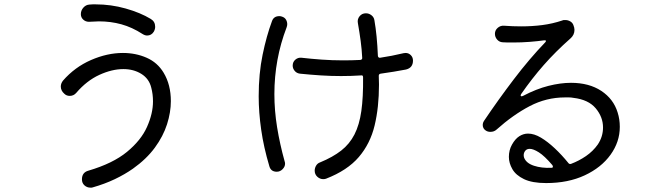

<svg xmlns="http://www.w3.org/2000/svg" viewBox="-20 -820 3040 881"><path d="M634 -664Q586 -695 537 -708.5Q488 -722 434 -722Q423 -722 411.5 -721Q400 -720 388 -720Q373 -720 362 -730Q351 -740 351 -755Q351 -772 362.5 -785Q374 -798 390 -799Q398 -800 405 -800Q412 -800 419 -800Q489 -800 556.5 -781Q624 -762 672 -733Q692 -721 692 -697Q692 -686 686 -675Q675 -657 655 -657Q645 -657 634 -664ZM405 40Q403 41 400 41Q397 41 395 41Q379 41 367.5 30.5Q356 20 356 3Q356 -29 386 -37Q498 -70 562.5 -123Q627 -176 654.5 -237.5Q682 -299 682 -355Q682 -388 674 -418Q664 -459 628.5 -481Q593 -503 546 -503Q494 -503 436 -476.5Q378 -450 330 -394Q318 -380 300 -380Q285 -380 275 -390Q259 -404 259 -423Q259 -437 269 -450Q323 -512 397.5 -544.5Q472 -577 544 -577Q603 -577 653 -555Q703 -533 731 -486Q764 -431 764 -356Q764 -305 746.5 -250Q729 -195 690.5 -142.5Q652 -90 590 -46Q553 -20 507 2Q461 24 405 40Z M1875 -542Q1875 -509 1843 -501Q1816 -496 1786.5 -491Q1757 -486 1727 -482Q1718 -481 1718 -472Q1718 -462 1718.5 -452Q1719 -442 1719 -432Q1719 -328 1699 -244.5Q1679 -161 1626.5 -99.5Q1574 -38 1476 0Q1473 1 1470 1.5Q1467 2 1463 2Q1448 2 1436 -9Q1424 -20 1424 -37Q1424 -49 1430.5 -60Q1437 -71 1449 -75Q1507 -99 1545.5 -129Q1584 -159 1606.5 -203Q1629 -247 1638 -310.5Q1647 -374 1646 -465Q1646 -476 1637 -474Q1592 -471 1545 -471Q1499 -471 1452 -474Q1405 -477 1356 -482Q1341 -484 1332 -495Q1323 -506 1323 -519Q1323 -536 1335.5 -546.5Q1348 -557 1364 -555Q1408 -550 1456 -546.5Q1504 -543 1555 -543Q1575 -543 1594.5 -543.5Q1614 -544 1634 -545Q1643 -547 1642 -555Q1640 -594 1635 -631.5Q1630 -669 1622 -715Q1619 -732 1630 -745.5Q1641 -759 1659 -759Q1673 -759 1684.5 -750Q1696 -741 1698 -727Q1704 -693 1708 -652Q1712 -611 1714 -563Q1716 -554 1724 -555Q1778 -563 1832 -576Q1835 -577 1841 -577Q1855 -577 1865 -567Q1875 -557 1875 -542ZM1276 -743Q1287 -739 1292.5 -729.5Q1298 -720 1298 -709Q1298 -702 1295 -694Q1267 -621 1253 -544.5Q1239 -468 1239 -388Q1239 -313 1251.5 -236Q1264 -159 1286 -80Q1287 -77 1287.5 -74.5Q1288 -72 1288 -69Q1288 -55 1276.5 -43.5Q1265 -32 1250 -32Q1223 -32 1216 -57Q1190 -144 1178.5 -224.5Q1167 -305 1167 -378Q1167 -482 1185 -569Q1203 -656 1228 -723Q1236 -746 1262 -746Q1269 -746 1276 -743Z M2486 20Q2422 20 2384.5 2Q2347 -16 2331 -44Q2315 -72 2315 -100Q2315 -131 2329 -156Q2344 -183 2363 -195Q2382 -207 2403 -207Q2431 -207 2462 -188.5Q2493 -170 2525.5 -139.5Q2558 -109 2588 -72Q2592 -66 2600 -68Q2637 -82 2669 -104Q2701 -126 2723 -157Q2747 -193 2747 -235Q2747 -283 2713.5 -323Q2680 -363 2611 -371Q2601 -373 2591.5 -373Q2582 -373 2572 -373Q2487 -373 2410.5 -333Q2334 -293 2258 -225Q2247 -215 2230 -215Q2218 -215 2209 -221Q2195 -230 2195 -247Q2195 -256 2200 -264Q2266 -362 2337.5 -456Q2409 -550 2482 -626Q2485 -629 2485 -632Q2485 -636 2477 -635Q2449 -631 2411.5 -628Q2374 -625 2335 -625Q2322 -625 2310 -625Q2298 -625 2286 -626Q2271 -627 2261 -638.5Q2251 -650 2251 -665Q2251 -681 2263.5 -692Q2276 -703 2292 -702Q2333 -699 2371 -699Q2422 -699 2468.5 -705Q2515 -711 2560 -726Q2564 -728 2567.5 -728Q2571 -728 2575 -728Q2586 -728 2596.5 -722Q2607 -716 2611 -705Q2616 -693 2616 -683Q2616 -660 2598 -644Q2529 -583 2475 -521.5Q2421 -460 2371 -388Q2369 -384 2369 -383Q2369 -375 2380 -380Q2441 -412 2496.5 -426Q2552 -440 2600 -440Q2683 -440 2739 -403Q2795 -366 2814 -304Q2824 -273 2824 -238Q2824 -169 2781.5 -110Q2739 -51 2663 -15.5Q2587 20 2486 20ZM2510 -50Q2517 -50 2517 -55Q2517 -59 2514 -63Q2478 -105 2452.5 -121Q2427 -137 2411 -137Q2397 -137 2390 -128Q2383 -119 2383 -108Q2383 -105 2383.5 -102Q2384 -99 2385 -96Q2395 -71 2430 -59.5Q2465 -48 2510 -50Z"/></svg>

Font: Kiwi Maru
Style: Regular
Weight: 400
Designer: Hiroki-Chan
Version: Version 1.100